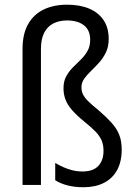

<svg xmlns="http://www.w3.org/2000/svg" viewBox="-20 -785 576 815"><path d="M441.4 -619.6Q441.4 -586.9 429.7 -562.7Q418 -538.6 400.9 -519.5Q383.8 -500.5 366.5 -483.9Q349.1 -467.3 337.4 -450.7Q325.7 -434.1 325.7 -414.1Q325.7 -397.5 332.5 -383.8Q339.4 -370.1 355.2 -354.5Q371.1 -338.9 397.9 -317.4Q430.7 -289.1 452.9 -264.6Q475.1 -240.2 485.8 -213.6Q496.6 -187 496.6 -150.4Q496.6 -98.6 477.1 -63Q457.5 -27.3 421.1 -8.8Q384.8 9.8 334 9.8Q297.9 9.8 267.6 2.2Q237.3 -5.4 214.4 -20V-93.3Q230 -84 248.3 -75.7Q266.6 -67.4 287.1 -62.3Q307.6 -57.1 329.6 -57.1Q375.5 -57.1 397.5 -80.8Q419.4 -104.5 419.4 -145Q419.4 -169.4 411.6 -188.2Q403.8 -207 386.2 -225.6Q368.7 -244.1 339.8 -267.1Q306.2 -294.4 286.1 -317.4Q266.1 -340.3 257.8 -362.8Q249.5 -385.3 249.5 -410.2Q249.5 -439.9 261 -460.9Q272.5 -481.9 289.3 -498.8Q306.2 -515.6 323 -532Q339.8 -548.3 351.3 -568.4Q362.8 -588.4 362.8 -616.2Q362.8 -656.7 336.4 -677.5Q310.1 -698.2 264.2 -698.2Q231.4 -698.2 206.5 -685.5Q181.6 -672.9 167.7 -646.2Q153.8 -619.6 153.8 -576.7V0H75.7V-578.1Q75.7 -641.1 99.4 -682.6Q123 -724.1 165.5 -744.6Q208 -765.1 264.6 -765.1Q318.8 -765.1 358.4 -748.5Q397.9 -731.9 419.7 -699.5Q441.4 -667 441.4 -619.6Z"/></svg>

Font: Open Sans SemiCondensed
Style: Regular
Weight: 400
Width: 4
Designer: Monotype Design Team
Foundry: Monotype Imaging Inc.
Version: Version 3.000